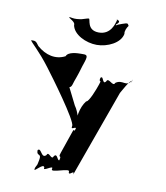

<svg xmlns="http://www.w3.org/2000/svg" viewBox="-96 -1004 913 1055"><g transform="rotate(10 361.0 -476.5)"><path d="M470 -912C467 -903 453 -835 385 -835C315 -835 328 -901 318 -901C308 -901 280 -889 270 -889C244 -885 233 -887 212 -891C202 -891 221 -888 211 -888C212 -884 249 -868 244 -852C253 -800 325 -766 385 -766C445 -766 516 -800 525 -852C521 -868 532 -889 540 -899C534 -909 535 -913 522 -910C498 -902 458 -892 466 -876C474 -869 470 -870 484 -870C487 -873 470 -885 470 -894C494 -913 484 -919 471 -922C466 -923 477 -932 470 -912ZM139 -598C175 -551 337 -332 330 -304C323 -273 357 -314 352 -288C343 -261 363 -317 352 -291C340 -262 347 -303 336 -270C327 -243 303 -175 294 -148C282 -112 302 -141 294 -109C288 -81 306 -137 297 -110C283 -89 279 -149 259 -122C250 -95 228 -149 219 -122C193 -95 185 -159 167 -141C158 -114 175 -166 166 -139C165 -103 193 -131 184 -87C175 -44 182 -73 166 -36C155 -10 176 -61 167 -34C167 -16 212 -79 219 -52C210 -25 271 -79 262 -52C253 -25 365 -79 356 -52C357 -25 388 -75 382 -42L557 -528C558 -528 603 -617 612 -602C603 -575 619 -632 610 -605C583 -565 560 -605 522 -578C513 -551 481 -605 472 -578C453 -551 452 -612 438 -591C429 -564 445 -617 436 -590C432 -557 449 -590 436 -554C427 -527 398 -450 382 -450C351 -410 344 -351 348 -308C348 -297 351 -296 364 -296C360 -328 350 -383 325 -417L278 -511C294 -516 291 -532 308 -574C322 -613 321 -618 337 -664C351 -706 337 -703 311 -703C290 -703 238 -702 228 -675C176 -648 119 -662 71 -704C52 -731 49 -729 26 -729C32 -715 78 -679 139 -598Z"/></g></svg>

Font: Hussar Przerywany
Style: Regular
Weight: 400
Foundry: Cannot Into Space Fonts
Version: Version 0.982